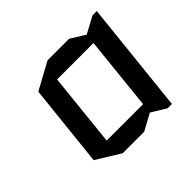

<svg xmlns="http://www.w3.org/2000/svg" viewBox="-124 -662 824 824"><g transform="rotate(-45 287.5 -250.0)"><path d="M220 -418 185 -82H406L441 -418ZM548 -505 494 5H468L401 -36L326 5H195L86 -62L126 -438L249 -505H380L446 -464L522 -505Z"/></g></svg>

Font: Quantico
Style: Italic
Weight: 400
Italic angle: -12°
Designer: Matt Desmond
Foundry: MADtype
Version: Version 2.002